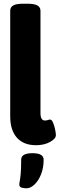

<svg xmlns="http://www.w3.org/2000/svg" viewBox="-20 -774 321 1034"><path d="M174 8Q107 8 71 -32.5Q35 -73 35 -148V-716Q35 -735 51 -744.5Q67 -754 104 -754H128Q165 -754 181.5 -744.5Q198 -735 198 -716V-165Q198 -125 222 -125Q231 -125 237.5 -127.5Q244 -130 250 -130Q259 -130 266 -113Q273 -96 277 -76Q281 -56 281 -46Q281 -27 249.5 -9.5Q218 8 174 8ZM123 240Q109 240 96.5 236.5Q84 233 84 220Q84 212 86.5 200Q89 188 91.5 161.5Q94 135 94 86Q94 51 155 51Q215 51 215 86Q215 130 201 165Q187 200 165.5 220Q144 240 123 240Z"/></svg>

Font: Asap Condensed ExtraBold
Style: Regular
Weight: 800
Width: 3
Designer: Pablo Cosgaya
Foundry: Omnibus-Type
Version: Version 3.001; ttfautohint (v1.8.4.7-5d5b)